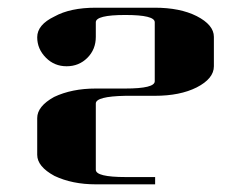

<svg xmlns="http://www.w3.org/2000/svg" viewBox="-20 -481 635 501"><path d="M77.1 -77.1V-172.9Q77.1 -203.6 121.1 -228Q167.5 -250 230 -250H307.1Q383.8 -250 383.8 -269V-422.9Q383.8 -441.9 307.1 -441.9Q230 -441.9 230 -422.9V-384.8Q230 -352.1 208 -330.1Q186 -308.1 153.8 -308.1Q122.1 -308.1 100.1 -330.1Q77.1 -353 77.1 -383.8Q77.1 -416.5 122.1 -438Q163.1 -460.9 230 -460.9H383.8Q449.7 -460.9 493.2 -439Q538.1 -416 538.1 -384.8V-308.1Q538.1 -275.9 493.2 -252.9Q449.7 -231 383.8 -231H307.1Q230 -229.5 230 -210.9V-38.1Q230 -19 308.1 -19H384.8V0H230Q168.5 0 122.1 -22Q77.1 -46.4 77.1 -77.1Z"/></svg>

Font: Hjet
Style: Regular
Weight: 400
Designer: T. Christopher White
Version: Version 1.2